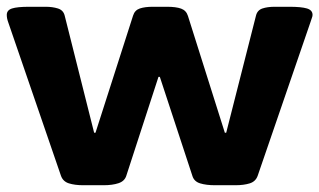

<svg xmlns="http://www.w3.org/2000/svg" viewBox="-23 -545 943 567"><path d="M223 2Q198 2 180.5 -3.5Q163 -9 157 -26L1 -480Q-3 -491 -3 -501Q-3 -515 12.5 -520Q28 -525 63 -525H112Q132 -525 148 -520Q164 -515 168 -499L255 -153H259L370 -499Q375 -515 390 -520Q405 -525 428 -525H470Q497 -525 512 -519.5Q527 -514 532 -498L641 -153H645L733 -499Q737 -515 752 -520Q767 -525 788 -525H832Q867 -525 883.5 -520Q900 -515 900 -501Q900 -497 898 -492Q896 -487 894 -480L738 -26Q732 -9 714.5 -3.5Q697 2 672 2H612Q586 2 568 -3.5Q550 -9 545 -26L449 -318H445L350 -26Q345 -10 327 -4Q309 2 283 2Z"/></svg>

Font: Asap Expanded ExtraBold
Style: Regular
Weight: 800
Width: 7
Designer: Pablo Cosgaya
Foundry: Omnibus-Type
Version: Version 3.001; ttfautohint (v1.8.4.7-5d5b)